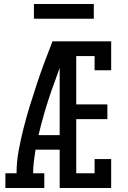

<svg xmlns="http://www.w3.org/2000/svg" viewBox="-20 -942 640 962"><path d="M7 0V-74H63Q63 -131 73.5 -187.5Q84 -244 98 -299.5Q112 -355 129 -410Q146 -465 164 -519.5Q182 -574 202 -628Q222 -682 243 -735H279V-722L320 -708Q277 -600 238.5 -489.5Q200 -379 173 -265H279V-192H158Q153 -162 149.5 -132.5Q146 -103 146 -74H202V0ZM279 0V-735H537V-590H454V-661H362V-419H518V-345H362V-74H454V-145H537V0ZM150 -848V-922H450V-848Z"/></svg>

Font: Iosevka Curly Slab Extended
Style: Regular
Weight: 400
Width: 7
Monospace: yes
Designer: Belleve Invis
Foundry: Belleve Invis
Version: Version 11.1.0; ttfautohint (v1.8.3)